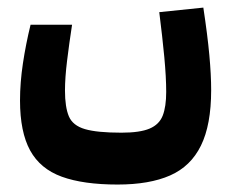

<svg xmlns="http://www.w3.org/2000/svg" viewBox="-20 -308 626 515"><path d="M295.4 187Q203.6 187 145.8 166Q87.9 145 60.8 95.5Q33.7 45.9 33.7 -38.6Q33.7 -86.4 41.5 -138.2Q49.3 -189.9 62 -241.7H173.3Q165.5 -190.9 159.9 -145Q154.3 -99.1 154.3 -65.4Q154.3 -20.5 164.8 4.2Q175.3 28.8 207.8 38.3Q240.2 47.9 305.7 47.9Q355.5 47.9 381.3 36.9Q407.2 25.9 416.5 2Q425.8 -22 425.8 -61.5Q425.8 -100.6 420.7 -155Q415.5 -209.5 407.2 -275.4L525.4 -287.6Q536.6 -213.9 541.5 -160.4Q546.4 -106.9 546.4 -66.4Q546.4 26.9 519 82.5Q491.7 138.2 436.3 162.6Q380.9 187 295.4 187Z"/></svg>

Font: Cascadia Mono
Style: Bold
Weight: 700
Monospace: yes
Designer: Aaron Bell
Foundry: Saja Typeworks
Version: Version 2404.023; ttfautohint (v1.8.4)